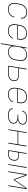

<svg xmlns="http://www.w3.org/2000/svg" viewBox="2308 -2876 783 5440"><g transform="rotate(90 2700.0 -156.5)"><path d="M244 8Q214 8 186 2Q158 -4 134.5 -19Q111 -34 95.5 -57Q80 -80 73 -107.5Q66 -135 66.5 -164.5Q67 -194 72 -223L88 -323Q93 -351 102 -378Q111 -405 127 -429.5Q143 -454 166 -474Q189 -494 215.5 -506Q242 -518 269.5 -523Q297 -528 325 -528Q350 -528 375 -524.5Q400 -521 422.5 -512Q445 -503 463 -487.5Q481 -472 492 -451Q503 -430 506.5 -405Q510 -380 505 -354Q505 -354 505 -353.5Q505 -353 505 -352H484Q484 -353 484.5 -353.5Q485 -354 485 -354Q488 -377 485.5 -399Q483 -421 473 -440Q463 -459 447 -472.5Q431 -486 411.5 -494.5Q392 -503 369.5 -506Q347 -509 325 -509Q300 -509 274 -504.5Q248 -500 224 -488.5Q200 -477 179.5 -458.5Q159 -440 144 -417.5Q129 -395 121 -370Q113 -345 109 -320L92 -220Q88 -194 87 -167.5Q86 -141 92.5 -116.5Q99 -92 112.5 -71Q126 -50 146.5 -36Q167 -22 192 -16.5Q217 -11 244 -11Q267 -11 290 -14.5Q313 -18 335.5 -26.5Q358 -35 378.5 -50Q399 -65 414.5 -84Q430 -103 440 -125Q450 -147 454 -170H475Q470 -145 459.5 -120.5Q449 -96 432 -74.5Q415 -53 392.5 -36.5Q370 -20 345.5 -10Q321 0 295 4Q269 8 244 8Z M848 8Q818 8 789.5 2Q761 -4 737.5 -18.5Q714 -33 697.5 -56Q681 -79 673.5 -106.5Q666 -134 666.5 -163.5Q667 -193 672 -223L688 -323Q693 -351 702 -378Q711 -405 727.5 -429.5Q744 -454 767 -474Q790 -494 816.5 -506Q843 -518 871 -523Q899 -528 927 -528Q956 -528 985 -522Q1014 -516 1037.5 -501Q1061 -486 1077 -463.5Q1093 -441 1100.5 -413.5Q1108 -386 1107.5 -356.5Q1107 -327 1102 -297L1094 -251H697L692 -220Q688 -193 687.5 -166.5Q687 -140 693.5 -115.5Q700 -91 714 -70Q728 -49 749 -35.5Q770 -22 795.5 -16.5Q821 -11 848 -11Q869 -11 889.5 -13Q910 -15 930.5 -21Q951 -27 971 -36.5Q991 -46 1007.5 -61Q1024 -76 1035.5 -95Q1047 -114 1052 -134H1073Q1068 -111 1055.5 -89.5Q1043 -68 1025 -51Q1007 -34 985 -22.5Q963 -11 940 -4Q917 3 894 5.5Q871 8 848 8ZM700 -269H1076L1081 -300Q1086 -327 1086.5 -353.5Q1087 -380 1080.5 -404.5Q1074 -429 1060 -450Q1046 -471 1025 -484.5Q1004 -498 978.5 -503.5Q953 -509 926 -509Q901 -509 875.5 -504.5Q850 -500 825.5 -488.5Q801 -477 780 -458.5Q759 -440 744.5 -417.5Q730 -395 721.5 -370Q713 -345 709 -320Z M1207 215 1329 -520H1350L1332 -415Q1347 -441 1369.5 -464Q1392 -487 1419.5 -501.5Q1447 -516 1476.5 -522Q1506 -528 1535 -528Q1564 -528 1592 -522Q1620 -516 1642.5 -500.5Q1665 -485 1680 -462Q1695 -439 1701.5 -411.5Q1708 -384 1707.5 -355Q1707 -326 1702 -297L1685 -197Q1681 -169 1671.5 -142Q1662 -115 1646 -90.5Q1630 -66 1607.5 -46.5Q1585 -27 1558.5 -14.5Q1532 -2 1504 3Q1476 8 1449 8Q1419 8 1389.5 1Q1360 -6 1338 -23Q1316 -40 1302.5 -65.5Q1289 -91 1284 -120L1228 215ZM1449 -11Q1474 -11 1499.5 -15.5Q1525 -20 1549 -31.5Q1573 -43 1594 -61.5Q1615 -80 1629.5 -102.5Q1644 -125 1652.5 -150Q1661 -175 1665 -200L1681 -300Q1686 -326 1686.5 -352.5Q1687 -379 1681 -404Q1675 -429 1661 -449.5Q1647 -470 1626.5 -484Q1606 -498 1580.5 -503.5Q1555 -509 1529 -509Q1504 -509 1478.5 -504.5Q1453 -500 1429.5 -488Q1406 -476 1386 -458Q1366 -440 1351.5 -417.5Q1337 -395 1329 -370.5Q1321 -346 1317 -321L1300 -221Q1296 -195 1295 -168.5Q1294 -142 1300 -117.5Q1306 -93 1319 -71.5Q1332 -50 1352 -36Q1372 -22 1397 -16.5Q1422 -11 1449 -11Z M1843 0 1929 -520H1950L1913 -295H2135Q2157 -295 2178 -291.5Q2199 -288 2217 -279Q2235 -270 2249 -255Q2263 -240 2270 -220.5Q2277 -201 2278 -179.5Q2279 -158 2275 -136Q2272 -116 2264.5 -96.5Q2257 -77 2243.5 -60.5Q2230 -44 2211.5 -31.5Q2193 -19 2173.5 -12Q2154 -5 2133.5 -2.5Q2113 0 2093 0ZM2093 -19Q2111 -19 2129 -21.5Q2147 -24 2164.5 -30Q2182 -36 2198 -46.5Q2214 -57 2226 -72Q2238 -87 2245 -104.5Q2252 -122 2255 -139Q2260 -167 2255 -194.5Q2250 -222 2233 -241.5Q2216 -261 2189.5 -269Q2163 -277 2135 -277H1909L1867 -19Z M2648 8Q2618 8 2589.5 2Q2561 -4 2537.5 -18.5Q2514 -33 2497.5 -56Q2481 -79 2473.5 -106.5Q2466 -134 2466.5 -163.5Q2467 -193 2472 -223L2488 -323Q2493 -351 2502 -378Q2511 -405 2527.5 -429.5Q2544 -454 2567 -474Q2590 -494 2616.5 -506Q2643 -518 2671 -523Q2699 -528 2727 -528Q2756 -528 2785 -522Q2814 -516 2837.5 -501Q2861 -486 2877 -463.5Q2893 -441 2900.5 -413.5Q2908 -386 2907.5 -356.5Q2907 -327 2902 -297L2894 -251H2497L2492 -220Q2488 -193 2487.5 -166.5Q2487 -140 2493.5 -115.5Q2500 -91 2514 -70Q2528 -49 2549 -35.5Q2570 -22 2595.5 -16.5Q2621 -11 2648 -11Q2669 -11 2689.5 -13Q2710 -15 2730.5 -21Q2751 -27 2771 -36.5Q2791 -46 2807.5 -61Q2824 -76 2835.5 -95Q2847 -114 2852 -134H2873Q2868 -111 2855.5 -89.5Q2843 -68 2825 -51Q2807 -34 2785 -22.5Q2763 -11 2740 -4Q2717 3 2694 5.5Q2671 8 2648 8ZM2500 -269H2876L2881 -300Q2886 -327 2886.5 -353.5Q2887 -380 2880.5 -404.5Q2874 -429 2860 -450Q2846 -471 2825 -484.5Q2804 -498 2778.5 -503.5Q2753 -509 2726 -509Q2701 -509 2675.5 -504.5Q2650 -500 2625.5 -488.5Q2601 -477 2580 -458.5Q2559 -440 2544.5 -417.5Q2530 -395 2521.5 -370Q2513 -345 2509 -320Z M3249 8Q3226 8 3202.5 6Q3179 4 3157 -1Q3135 -6 3115 -15.5Q3095 -25 3079.5 -39.5Q3064 -54 3056.5 -75.5Q3049 -97 3053 -121Q3053 -122 3053 -123Q3053 -124 3053 -125H3074Q3074 -124 3074 -123Q3074 -122 3073 -122Q3070 -101 3077 -82.5Q3084 -64 3098.5 -51Q3113 -38 3131 -30.5Q3149 -23 3168.5 -18.5Q3188 -14 3208 -12.5Q3228 -11 3249 -11Q3270 -11 3291.5 -12.5Q3313 -14 3334 -19Q3355 -24 3376 -32Q3397 -40 3415.5 -54Q3434 -68 3446 -88Q3458 -108 3461 -129Q3465 -151 3460.5 -172Q3456 -193 3443 -209Q3430 -225 3412 -235Q3394 -245 3373.5 -251Q3353 -257 3331 -259Q3309 -261 3287 -261H3227L3230 -280H3290Q3310 -280 3330 -281.5Q3350 -283 3370 -287.5Q3390 -292 3409.5 -299.5Q3429 -307 3446 -320Q3463 -333 3474 -351.5Q3485 -370 3488 -389Q3492 -409 3487.5 -428.5Q3483 -448 3471.5 -462Q3460 -476 3443.5 -485.5Q3427 -495 3408.5 -500Q3390 -505 3370 -507Q3350 -509 3330 -509Q3311 -509 3291 -507.5Q3271 -506 3251.5 -501Q3232 -496 3213 -487.5Q3194 -479 3177.5 -465.5Q3161 -452 3149.5 -434Q3138 -416 3135 -397Q3135 -396 3135 -395.5Q3135 -395 3135 -394H3114Q3114 -395 3114 -396Q3114 -397 3114 -397Q3118 -419 3130 -439.5Q3142 -460 3160 -476Q3178 -492 3199 -502Q3220 -512 3242 -518Q3264 -524 3286.5 -526Q3309 -528 3330 -528Q3353 -528 3376 -525.5Q3399 -523 3420 -517Q3441 -511 3459.5 -499.5Q3478 -488 3491 -471Q3504 -454 3508.5 -432Q3513 -410 3509 -387Q3505 -364 3492.5 -342.5Q3480 -321 3460 -306.5Q3440 -292 3417 -283.5Q3394 -275 3371 -270Q3397 -264 3419.5 -252.5Q3442 -241 3458.5 -222.5Q3475 -204 3480.5 -178Q3486 -152 3482 -126Q3478 -102 3465.5 -80Q3453 -58 3433 -42Q3413 -26 3390 -16.5Q3367 -7 3343.5 -1.5Q3320 4 3296 6Q3272 8 3249 8Z M3643 0 3729 -520H3750L3710 -281H4070L4110 -520H4131L4045 0H4024L4067 -262H3707L3664 0Z M4632 0 4718 -520H4739L4653 0ZM4234 0 4320 -520H4341L4304 -295H4418Q4438 -295 4456.5 -291Q4475 -287 4490 -276.5Q4505 -266 4515 -250Q4525 -234 4529.5 -216Q4534 -198 4533.5 -178Q4533 -158 4530 -139Q4525 -112 4513.5 -85Q4502 -58 4480.5 -38Q4459 -18 4431.5 -9Q4404 0 4377 0ZM4377 -19Q4400 -19 4424.5 -27Q4449 -35 4467.5 -53Q4486 -71 4495.5 -94.5Q4505 -118 4509 -142Q4513 -167 4511.5 -191.5Q4510 -216 4498.5 -236Q4487 -256 4465 -266.5Q4443 -277 4418 -277H4301L4258 -19Z M4834 0 4920 -520H4952L5073 -176L5308 -520H5339L5253 0H5232L5315 -500L5080 -156H5059L4938 -500L4855 0Z"/></g></svg>

Font: Iosevka SS04 Th Ex Obl
Style: Regular
Weight: 100
Width: 7
Italic angle: -9°
Monospace: yes
Designer: Belleve Invis
Foundry: Belleve Invis
Version: Version 19.0.0; ttfautohint (v1.8.4)